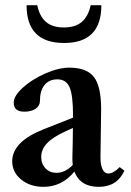

<svg xmlns="http://www.w3.org/2000/svg" viewBox="-20 -706 503 737"><path d="M226.1 -541Q82 -541 82 -686H123Q131.8 -643.1 156.5 -621.8Q181.2 -600.6 225.1 -600.6Q269 -600.6 293.9 -621.8Q318.8 -643.1 328.1 -686H369.1Q369.1 -541 226.1 -541ZM147 11.2Q95.7 11.2 61.3 -16.8Q26.9 -44.9 26.9 -86.9Q26.9 -162.6 148.9 -210.4L260.3 -254.4V-262.7Q260.3 -340.8 247.1 -371.1Q233.9 -401.4 200.2 -401.4Q168.5 -401.4 150.9 -379.6Q133.3 -357.9 133.3 -318.4Q133.3 -299.8 116.7 -288.6Q100.1 -277.3 73.2 -277.3Q32.7 -277.3 32.7 -312Q32.7 -337.9 68.1 -369.9Q103.5 -401.9 154.3 -424.1Q205.1 -446.3 246.1 -446.3Q313 -446.3 340.6 -410.4Q368.2 -374.5 368.2 -287.6Q368.2 -255.9 365.7 -103.5Q365.2 -75.2 373 -57.6Q380.9 -40 396 -40Q415 -40 439.5 -64.5L457.5 -50.8Q429.2 11.2 359.4 11.2Q287.6 11.2 265.6 -47.4Q217.8 11.2 147 11.2ZM138.2 -103.5Q138.2 -76.7 154.8 -59.6Q171.4 -42.5 197.3 -42.5Q230 -42.5 259.3 -72.8Q257.8 -85 257.8 -98.1Q259.8 -176.3 259.8 -214.8L231.9 -202.1Q183.6 -180.2 160.9 -156.5Q138.2 -132.8 138.2 -103.5Z"/></svg>

Font: Elstob SemiBold
Style: Regular
Weight: 600
Designer: Peter S. Baker
Version: Version 1.015